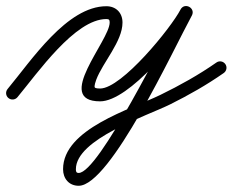

<svg xmlns="http://www.w3.org/2000/svg" viewBox="-31 -299 762 629"><path d="M-3.5 22.1C5.5 29.6 18.7 28.4 26.1 19.5C91.7 -59.2 214.6 -236.6 317.5 -236.6C326.2 -236.6 328.3 -233.9 328.3 -225.2C328.3 -166.1 144.1 33 297 33C391.9 33 558.9 -172.8 597.7 -248.4C604 -260.7 598 -271.7 588.8 -276.6C579.6 -281.4 567.2 -280.2 560.6 -268.1C509.2 -173.9 292.5 267.6 226.8 267.6C218.7 267.6 217.6 263 217.6 255.3C217.6 156.4 449.7 81.1 526.7 42.8C587.4 12.6 646.4 -20.9 702 -59.8C711.5 -66.5 713.9 -79.5 707.2 -89C700.5 -98.5 687.5 -100.9 678 -94.2C678 -94.2 678 -94.2 678 -94.2C619.9 -53.6 558 -19.1 494.3 11.9C396.8 59.5 175.6 123.2 175.6 255.3C175.6 286.1 195.1 309.6 226.8 309.6C330.4 309.6 537 -137.2 597.4 -247.9C604.1 -260.1 597.9 -271.1 588.6 -276.1C579.2 -281 566.6 -279.9 560.3 -267.6C530.2 -208.9 368.2 -9 297 -9C293.8 -9 282.4 -9.1 279.7 -12.3C276.5 -16.2 282.9 -34.1 284.3 -37.9C305.7 -94.8 370.3 -163.1 370.3 -225.2C370.3 -256.9 349.3 -278.6 317.5 -278.6C188 -278.6 71.3 -100.3 -6.1 -7.5C-13.6 1.5 -12.4 14.7 -3.5 22.1Z"/></svg>

Font: FRB American Cursive Guidelines Medium
Style: Italic
Weight: 500
Italic angle: -25°
Version: Version 2.0;Modular Font Editor K font №1